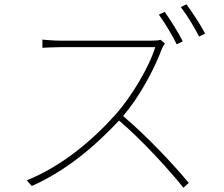

<svg xmlns="http://www.w3.org/2000/svg" viewBox="-20 -851 1040 892"><path d="M745 -796 718 -783C745 -746 782 -685 801 -645L829 -659C807 -703 770 -761 745 -796ZM846 -831 820 -818C849 -781 882 -726 905 -681L933 -695C913 -734 873 -795 846 -831ZM746 -649 726 -666C715 -663 701 -662 680 -662C649 -662 287 -662 261 -662C229 -662 177 -667 177 -667V-629C177 -629 231 -632 261 -632C287 -632 671 -632 701 -632C673 -537 588 -399 518 -320C406 -195 265 -78 104 -13L128 13C288 -58 422 -172 533 -291C641 -199 763 -65 832 21L857 -1C786 -87 665 -216 552 -312C626 -398 697 -529 732 -624C734 -630 742 -644 746 -649Z"/></svg>

Font: Noto Sans CJK HK Thin
Style: Regular
Weight: 100
Designer: Ryoko NISHIZUKA 西塚涼子 (kana, bopomofo & ideographs); Paul D. Hunt (Latin, Greek & Cyrillic); Sandoll Communications 산돌커뮤니
Foundry: Adobe
Version: Version 2.004;hotconv 1.0.118;makeotfexe 2.5.65603